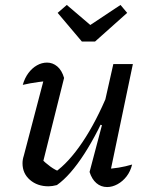

<svg xmlns="http://www.w3.org/2000/svg" viewBox="-20 -749 604 776"><path d="M239 -434 152 -86 146 -108Q164 -90 184 -75.5Q204 -61 222 -55L201 -52Q257 -91 313 -174Q369 -257 418 -376L431 -341Q404 -278 376.5 -224.5Q349 -171 321 -127.5Q293 -84 265 -52Q237 -20 210 -1Q191 4 176 4Q131 4 101 -22Q71 -48 71 -89Q71 -104 76 -119L166 -462L205 -425Q169 -422 135.5 -417.5Q102 -413 72 -406Q80 -434 95 -454Q110 -474 129.5 -485Q149 -496 170 -496Q193 -496 211.5 -480.5Q230 -465 239 -434ZM342 -54 392 -243 383 -246 438 -490H517L420 -26L403 -66Q432 -67 459.5 -71.5Q487 -76 514 -84Q507 -56 491.5 -36Q476 -16 455 -4.5Q434 7 413 7Q388 7 369.5 -9Q351 -25 342 -54ZM311 -581 213 -697 250 -729 345 -648 467 -729 494 -697 364 -581Z"/></svg>

Font: Piazzolla Thin Medium
Style: Italic
Weight: 500
Italic angle: -11.3°
Version: Version 2.005